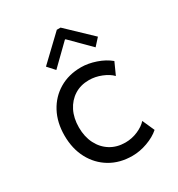

<svg xmlns="http://www.w3.org/2000/svg" viewBox="-181 -875 923 997"><g transform="rotate(-30 281.0 -376.0)"><path d="M322.3 5.9Q247.1 5.9 189.9 -28.1Q132.8 -62 100.6 -122.3Q68.4 -182.6 68.4 -261.7Q68.4 -339.8 100.1 -399.4Q131.8 -459 188.5 -492.7Q245.1 -526.4 319.3 -526.4Q361.3 -526.4 407.5 -510.7Q453.6 -495.1 486.3 -467.8L454.1 -396.5Q433.1 -418.5 396.2 -433.3Q359.4 -448.2 321.3 -448.2Q272 -448.2 234.4 -424.6Q196.8 -400.9 175.5 -358.6Q154.3 -316.4 154.3 -260.7Q154.3 -205.1 175.8 -162.6Q197.3 -120.1 235.8 -96.2Q274.4 -72.3 325.2 -72.3Q364.7 -72.3 400.9 -88.1Q437 -104 456.1 -126L488.3 -53.7Q458.5 -27.3 412.8 -10.7Q367.2 5.9 322.3 5.9ZM202.1 -578.1 164.1 -620.1 308.6 -757.8H331.1L475.6 -620.1L437.5 -578.1L323.2 -692.4H319.3Z"/></g></svg>

Font: Reddit Mono
Style: Regular
Weight: 400
Monospace: yes
Designer: Stephen Hutchings
Foundry: Reddit
Version: Version 1.014; ttfautohint (v1.8.4.7-5d5b)